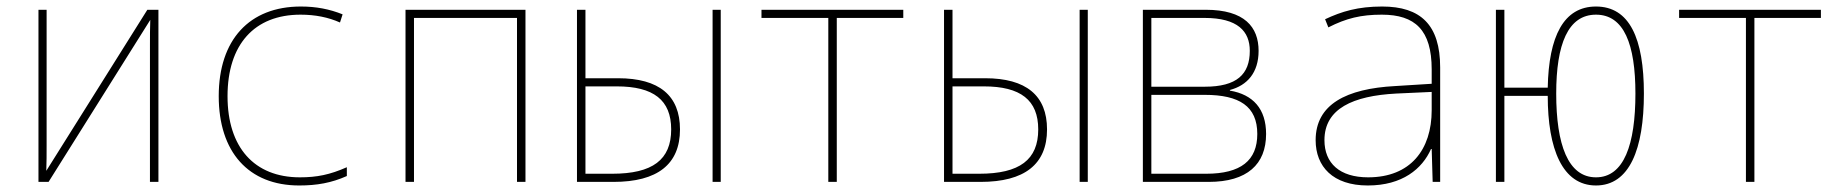

<svg xmlns="http://www.w3.org/2000/svg" viewBox="-20 -558 5670 589"><path d="M98 0H129L441 -497C440 -467 440 -451 440 -421V0H466V-528H432L122 -34C123 -64 123 -81 123 -113V-528H98Z M898 11C952 11 997 3 1044 -18V-45C992 -22 952 -14 900 -14C760 -14 678 -106 678 -263C678 -421 760 -513 902 -513C947 -513 987 -505 1023 -489L1031 -514C991 -530 950 -538 903 -538C745 -538 651 -436 651 -263C651 -92 742 11 898 11Z M1224 0H1250V-503H1566V0H1592V-528H1224Z M1750 0H1862C1997 0 2066 -54 2066 -161C2066 -265 2002 -318 1876 -318H1776V-528H1750ZM2166 0H2191V-528H2166ZM1776 -25V-293H1872C1985 -293 2039 -251 2039 -161C2039 -68 1982 -25 1858 -25Z M2521 0H2547V-503H2751V-528H2316V-503H2521Z M2876 0H2988C3123 0 3192 -54 3192 -161C3192 -265 3128 -318 3002 -318H2902V-528H2876ZM3292 0H3317V-528H3292ZM2902 -25V-293H2998C3111 -293 3165 -251 3165 -161C3165 -68 3108 -25 2984 -25Z M3486 0H3688C3806 0 3864 -54 3864 -147C3864 -224 3824 -268 3753 -280V-282C3806 -296 3841 -335 3841 -402C3841 -475 3798 -528 3679 -528H3486ZM3512 -292V-503H3675C3777 -503 3814 -462 3814 -402C3814 -330 3774 -292 3676 -292ZM3512 -25V-267H3676C3782 -267 3837 -232 3837 -147C3837 -66 3787 -25 3680 -25Z M4176 11C4282 11 4343 -40 4370 -101H4372L4375 0H4398V-351C4398 -482 4338 -538 4220 -538C4146 -538 4096 -523 4045 -499L4055 -474C4110 -502 4155 -513 4219 -513C4321 -513 4372 -466 4372 -345V-301L4260 -294C4110 -286 4016 -238 4016 -128C4016 -47 4069 11 4176 11ZM4177 -14C4090 -14 4043 -57 4043 -128C4043 -225 4131 -264 4263 -271L4372 -276V-220C4372 -99 4307 -14 4177 -14Z M4569 0H4595V-264H4728C4728 -101 4773 11 4876 11C4979 11 5023 -101 5023 -271C5023 -440 4979 -538 4876 -538C4777 -538 4731 -447 4728 -289H4595V-528H4569ZM4876 -14C4790 -14 4754 -115 4754 -271C4754 -422 4790 -513 4876 -513C4962 -513 4997 -422 4997 -271C4997 -115 4962 -14 4876 -14Z M5336 0H5362V-503H5566V-528H5131V-503H5336Z"/></svg>

Font: Noto Sans Mono SemiCondensed Thin
Style: Regular
Weight: 100
Width: 4
Designer: Monotype Design Team
Foundry: Monotype Imaging Inc.
Version: Version 2.014